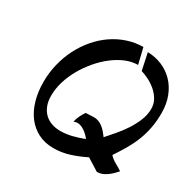

<svg xmlns="http://www.w3.org/2000/svg" viewBox="-144 -774 914 916"><g transform="rotate(30 313.5 -315.5)"><path d="M413.6 -544.9Q380.4 -544.9 346.4 -530.8Q312.5 -516.6 280.8 -492.2Q249 -467.8 221.2 -435.1Q193.4 -402.3 172.4 -365.5Q151.4 -328.6 139.4 -289.1Q127.4 -249.5 127.4 -211.4Q127.4 -179.2 137 -155.8Q146.5 -132.3 162.8 -116.9Q179.2 -101.6 201.2 -94Q223.1 -86.4 248.5 -86.4Q280.8 -86.4 312.5 -94.5Q344.2 -102.5 375 -114.3Q368.2 -123.5 359.6 -131.8Q351.1 -140.1 341.6 -146.7Q332 -153.3 321.8 -157.2Q311.5 -161.1 300.8 -161.1Q296.4 -161.1 291.3 -159.4Q286.1 -157.7 281.7 -156.7Q285.6 -175.3 293.7 -191.4Q301.8 -207.5 311.5 -221.7L355 -223.6Q368.7 -224.1 381.1 -219.5Q393.6 -214.8 404.5 -206.5Q415.5 -198.2 425 -187.3Q434.6 -176.3 443.4 -164.1Q461.9 -185.1 484.6 -211.4Q507.3 -237.8 526.9 -267.6Q546.4 -297.4 559.6 -329.6Q572.8 -361.8 572.8 -394.5Q572.8 -421.9 560.1 -443.8Q547.4 -465.8 527.8 -482.7Q508.3 -499.5 485.6 -511Q462.9 -522.5 442.9 -528.3L423.3 -621.1Q465.8 -620.1 502.7 -604.5Q539.6 -588.9 566.9 -560.5Q594.2 -532.2 609.9 -491.9Q625.5 -451.7 625.5 -401.4Q625.5 -356 617.9 -317.6Q610.4 -279.3 596.7 -244.9Q583 -210.4 564 -178Q544.9 -145.5 522 -111.3Q537.6 -94.7 556.2 -84.7Q574.7 -74.7 592.8 -62.5Q583 -51.3 572.5 -41Q562 -30.8 550 -22.5Q538.1 -14.2 525.1 -9.3Q512.2 -4.4 498.5 -4.4L431.2 -46.4Q391.1 -25.9 348.4 -12.5Q305.7 1 261.2 1Q213.9 1 177 -17.8Q140.1 -36.6 114.7 -70.1Q89.4 -103.5 76.2 -149.4Q63 -195.3 63 -249Q63 -300.8 75 -349.4Q86.9 -397.9 108.6 -440.4Q130.4 -482.9 160.6 -518.1Q190.9 -553.2 227.5 -578.4Q264.2 -603.5 305.9 -617.4Q347.7 -631.3 392.6 -631.8L413.6 -544.9Z"/></g></svg>

Font: RIT Kutty
Style: Bold
Weight: 700
Designer: Artist Kutty Kodungallur
Foundry: Rachana Institute of Technology
Version: 1.3.2